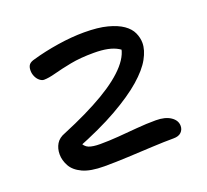

<svg xmlns="http://www.w3.org/2000/svg" viewBox="-95 -616 797 740"><g transform="rotate(-20 303.5 -246.0)"><path d="M215 10Q158 10 126 -5Q94 -20 81 -44Q68 -68 68 -92Q68 -116 79 -134.5Q90 -153 115 -162Q219 -205 290 -247Q361 -289 397.5 -331Q434 -373 433 -413L455 -365Q441 -384 423.5 -394.5Q406 -405 382 -410Q358 -415 325 -415Q270 -415 229 -407Q188 -399 158.5 -391Q129 -383 110 -383Q102 -383 93 -390Q84 -397 78.5 -409Q73 -421 73 -434Q73 -449 79.5 -457.5Q86 -466 103 -470Q151 -484 208.5 -493Q266 -502 317 -502Q374 -502 412 -492Q450 -482 473 -466Q496 -450 505.5 -429Q515 -408 515 -387Q515 -358 496 -323.5Q477 -289 433.5 -251Q390 -213 318 -172Q246 -131 139 -89L157 -111Q166 -89 182.5 -82.5Q199 -76 229 -76Q265 -76 303.5 -79Q342 -82 382 -85.5Q422 -89 461 -89Q499 -89 521.5 -74Q544 -59 544 -36Q544 -21 533.5 -10.5Q523 0 502 0Q464 0 414 2.5Q364 5 312.5 7.5Q261 10 215 10Z"/></g></svg>

Font: Shantell Sans
Style: Regular
Weight: 400
Designer: Stephen Nixon, Anya Danilova, Shantell Martin
Foundry: Arrow Type
Version: Version 1.008;[ac192a2d6]